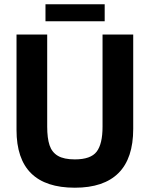

<svg xmlns="http://www.w3.org/2000/svg" viewBox="-20 -858 698 895"><path d="M57 -252V-697H200V-268Q200 -214 211 -181Q222 -148 250 -131.5Q278 -115 329 -115Q403 -115 430.5 -151Q458 -187 458 -267V-697H601V-257Q601 -120 532.5 -51.5Q464 17 329 17Q57 17 57 -252ZM192 -838H468V-759H192Z"/></svg>

Font: Hanken Grotesk ExtraBold
Style: Regular
Weight: 800
Designer: Alfredo Marco Pradil
Foundry: Hanken Design Co.
Version: Version 3.014